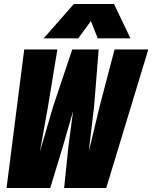

<svg xmlns="http://www.w3.org/2000/svg" viewBox="-20 -947 767 967"><path d="M102 -698H269L222 -412L181 -183L248 -412L344 -698H477L454 -412L427 -183L482 -412L557 -698H727L515 0H303L324 -204L348 -387L295 -204L233 0H13ZM352 -927H554L637 -754H472L438 -841L374 -754H200Z"/></svg>

Font: Azeret Mono ExtraBold
Style: Italic
Weight: 800
Italic angle: -12°
Designer: Martin Vácha
Foundry: Displaay
Version: Version 1.000; Glyphs 3.0.3, build 3074